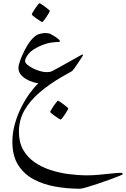

<svg xmlns="http://www.w3.org/2000/svg" viewBox="-20 -661 780 1189"><path d="M739.7 418Q739.7 419.9 716.1 429.7Q692.4 439.5 656.2 452.4Q620.1 465.3 582.3 478Q544.4 490.7 514.9 499.3Q485.4 507.8 475.6 507.8Q397.5 507.8 322.8 494.6Q248 481.4 188 449.2Q127.9 417 92.3 360.4Q56.6 303.7 56.6 217.3Q56.6 161.6 71.8 107.4Q86.9 53.2 111.1 4.9Q135.3 -43.5 163.3 -82Q191.4 -120.6 217.3 -145Q194.3 -147.9 165.5 -159.4Q136.7 -170.9 115.5 -191.4Q94.2 -211.9 94.2 -240.7Q94.2 -257.3 105.5 -288.1Q116.7 -318.8 133.5 -351.6Q150.4 -384.3 167 -405.8Q196.3 -442.9 220.7 -449.7Q245.1 -456.5 258.3 -456.5Q266.6 -456.5 276.4 -455.1Q286.1 -453.6 291.5 -451.2Q303.2 -445.3 317.1 -436.5Q331.1 -427.7 341.1 -419.4Q351.1 -411.1 351.1 -407.2Q351.1 -401.4 345.2 -401.4Q331.1 -401.4 300 -397.7Q269 -394 226.6 -375.5Q176.3 -352.5 155.8 -326.2Q135.3 -299.8 135.3 -282.7Q135.3 -272 149.4 -260Q163.6 -248 184.8 -237.5Q206.1 -227.1 228 -220.7Q250 -214.4 265.6 -214.4Q269.5 -214.4 281.7 -215.1Q293.9 -215.8 303.2 -220.7Q322.8 -231 353.5 -248Q384.3 -265.1 415.3 -282.5Q446.3 -299.8 467.5 -311.8Q488.8 -323.7 489.7 -323.7Q493.7 -323.7 493.7 -319.3Q493.7 -317.4 484.4 -303Q475.1 -288.6 462.6 -270Q450.2 -251.5 439.9 -237.3Q429.7 -223.1 427.7 -221.7Q423.3 -218.3 404.3 -208.3Q385.3 -198.2 361.3 -184.1Q286.1 -140.1 226.3 -89.4Q166.5 -38.6 131.8 21.5Q97.2 81.5 97.2 155.3Q97.2 219.7 123 265.9Q148.9 312 192.9 342.8Q236.8 373.5 292 391.6Q347.2 409.7 406.2 417.2Q465.3 424.8 520.5 424.8Q555.7 424.8 596.4 420.9Q637.2 417 673.8 413.1Q710.4 409.2 731.9 409.2Q739.7 409.2 739.7 418ZM288.6 -593.8Q288.6 -591.3 282.5 -580.3Q276.4 -569.3 267.8 -556.4Q259.3 -543.5 251.5 -533.9Q243.7 -524.4 240.7 -524.4Q239.3 -524.4 229.2 -530.8Q219.2 -537.1 207 -545.7Q194.8 -554.2 185.8 -561.8Q176.8 -569.3 176.8 -571.8Q176.8 -574.7 183.1 -585.4Q189.5 -596.2 198.2 -609.1Q207 -622.1 214.6 -631.6Q222.2 -641.1 224.1 -641.1Q227.1 -641.1 237.3 -634.5Q247.6 -627.9 259.3 -619.1Q271 -610.4 279.8 -602.8Q288.6 -595.2 288.6 -593.8ZM402.8 10.3Q402.8 12.7 396.7 23.7Q390.6 34.7 382.1 47.6Q373.5 60.5 365.7 70.1Q357.9 79.6 355 79.6Q353.5 79.6 343.5 73.2Q333.5 66.9 321.3 58.3Q309.1 49.8 300 42.2Q291 34.7 291 32.2Q291 29.3 297.4 18.6Q303.7 7.8 312.5 -5.1Q321.3 -18.1 328.9 -27.6Q336.4 -37.1 338.4 -37.1Q341.3 -37.1 351.6 -30.5Q361.8 -23.9 373.5 -15.1Q385.3 -6.3 394 1.2Q402.8 8.8 402.8 10.3Z"/></svg>

Font: Rohingya Solluk
Style: Regular
Weight: 400
Designer: SIL International
Foundry: SIL International
Version: Version 1.001